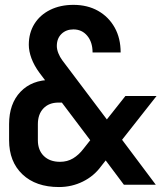

<svg xmlns="http://www.w3.org/2000/svg" viewBox="-20 -760 664 790"><path d="M222.6 9.6Q127.6 9.6 72.5 -42.5Q17.4 -94.6 17.4 -183.2V-248.9Q17.4 -333.1 64.2 -382.2Q111.1 -431.3 190.7 -431.3L168.3 -426.1L142.5 -460.3Q120.6 -490 109.5 -519.7Q98.5 -549.5 98.5 -575.7Q98.5 -624.5 121.6 -661.7Q144.8 -698.8 186.4 -719.4Q228.1 -740 282 -740Q339.9 -740 383.5 -715.4Q427 -690.8 451.7 -646.9Q476.4 -602.9 476.4 -544.1H360.9Q360.9 -586.5 339 -612.8Q317.2 -639 282 -639Q252 -639 232.9 -620.4Q213.8 -601.8 213.8 -570.8Q213.8 -557.1 220.1 -541.1Q226.5 -525.1 236.4 -511.8L419.7 -268.6L496 -365H624.1L482.3 -184.9L620.9 0H489.7L414.9 -99.9L395.9 -75.8Q366.6 -35.5 321 -13Q275.4 9.6 222.6 9.6ZM226.9 -94.2Q257.2 -94.2 280.7 -108.4Q304.3 -122.6 323.3 -147.6L351.3 -183.1L234.5 -337.9H220.3Q181.5 -337.9 158.6 -313.9Q135.8 -290 135.8 -248.9V-183.2Q135.8 -142.1 160.3 -118.2Q184.9 -94.2 226.9 -94.2Z"/></svg>

Font: Pitagon Sans Mono
Style: Regular
Weight: 400
Monospace: yes
Designer: Travis Tran
Foundry: Pitagon
Version: Version 1.001;gftools[0.9.26]